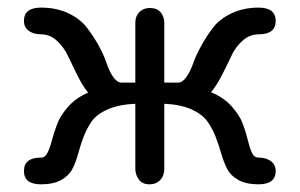

<svg xmlns="http://www.w3.org/2000/svg" viewBox="-20 -478 788 505"><path d="M660.2 6.8C690.1 6.8 705.1 -4.9 705.1 -28.3C705.1 -39.4 700.8 -48 692.4 -54.2C683.9 -60.4 673.2 -63.5 660.2 -63.5C652.3 -63.5 646.5 -67.7 642.6 -76.2C638.7 -84.6 635.1 -95.7 631.8 -109.4C628.6 -123 624.2 -137.4 618.7 -152.3C613.1 -167.3 603.4 -182.6 589.4 -198.2C575.4 -213.9 557.3 -226.2 535.2 -235.4C544.9 -247.1 554.9 -262.9 564.9 -282.7C575 -302.6 583.3 -319.5 589.8 -333.5C596.4 -347.5 605.8 -360 618.2 -371.1C630.5 -382.2 644.5 -387.7 660.2 -387.7C690.1 -387.7 705.1 -399.4 705.1 -422.9C705.1 -446.3 690.1 -458 660.2 -458C634.1 -458 610.7 -453.1 589.8 -443.4C569 -433.6 552.9 -421.4 541.5 -406.7C530.1 -392.1 519.7 -376.3 510.3 -359.4C500.8 -342.4 493.5 -326.7 488.3 -312C483.1 -297.4 477.1 -285.2 470.2 -275.4C463.4 -265.6 456.1 -260.7 448.2 -260.7H412.1V-418C412.1 -428.4 409 -437.5 402.8 -445.3C396.6 -453.1 387 -457 374 -457C363 -457 353.8 -453.5 346.7 -446.3C339.5 -439.1 335.9 -429.7 335.9 -418V-260.7H299.8C292 -260.7 284.7 -265.6 277.8 -275.4C271 -285.2 265.1 -297.4 260.3 -312C255.4 -326.7 248.2 -342.4 238.8 -359.4C229.3 -376.3 218.9 -392.1 207.5 -406.7C196.1 -421.4 180 -433.6 159.2 -443.4C138.3 -453.1 114.6 -458 87.9 -458C57.9 -458 43 -446.3 43 -422.9C43 -411.8 47.2 -403.2 55.7 -397C64.1 -390.8 74.9 -387.7 87.9 -387.7C103.5 -387.7 117.4 -382.2 129.4 -371.1C141.4 -360 150.9 -347.3 157.7 -333L182.6 -281.7C192.4 -261.9 202.1 -246.1 211.9 -234.4C190.4 -225.3 172.9 -212.9 159.2 -197.3C145.5 -181.6 135.9 -166.5 130.4 -151.9C124.8 -137.2 120.3 -123 116.7 -109.4C113.1 -95.7 109.2 -84.6 105 -76.2C100.7 -67.7 95.1 -63.5 87.9 -63.5C57.9 -63.5 43 -51.8 43 -28.3C43 -4.9 57.9 6.8 87.9 6.8C109.4 6.8 127 3.1 140.6 -4.4C154.3 -11.9 164.2 -21.6 170.4 -33.7C176.6 -45.7 181.6 -59.1 185.5 -73.7C189.5 -88.4 194.2 -103 199.7 -117.7C205.2 -132.3 212.4 -146 221.2 -158.7C230 -171.4 244.1 -182 263.7 -190.4C283.2 -198.9 307.3 -203.8 335.9 -205.1V-34.2C335.9 -23.8 339 -14.3 345.2 -5.9C351.4 2.6 360.7 6.8 373 6.8C384.8 6.8 394.2 3.1 401.4 -4.4C408.5 -11.9 412.1 -21.8 412.1 -34.2V-205.1C440.8 -203.8 464.5 -198.9 483.4 -190.4C502.3 -182 516.3 -171.4 525.4 -158.7C534.5 -146 541.8 -132.3 547.4 -117.7C552.9 -103 557.8 -88.4 562 -73.7C566.2 -59.1 571.5 -45.7 577.6 -33.7C583.8 -21.6 593.8 -11.9 607.4 -4.4C621.1 3.1 638.7 6.8 660.2 6.8Z"/></svg>

Font: Jura
Style: DemiBold
Weight: 600
Version: Version 2.5.1